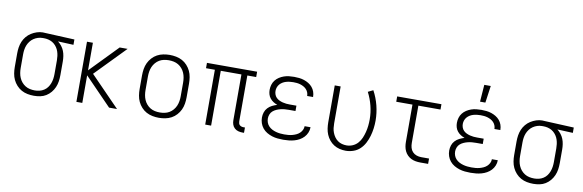

<svg xmlns="http://www.w3.org/2000/svg" viewBox="-53 -1207 5055 1666"><g transform="rotate(10 2475.0 -374.0)"><path d="M274 12Q245 12 217 6.5Q189 1 164.5 -12.5Q140 -26 120.5 -47.5Q101 -69 89 -94.5Q77 -120 72.5 -148.5Q68 -177 68 -205V-325Q68 -352 72 -378.5Q76 -405 86.5 -430Q97 -455 114.5 -476Q132 -497 155 -511.5Q178 -526 204 -534.5Q230 -543 256 -543Q261 -543 265.5 -542.5Q270 -542 275 -542L536 -530V-483L399 -489Q417 -475 431.5 -456.5Q446 -438 454.5 -416.5Q463 -395 466.5 -371.5Q470 -348 470 -325V-205Q470 -177 466 -149.5Q462 -122 451 -96.5Q440 -71 422 -49.5Q404 -28 380.5 -13.5Q357 1 329.5 6.5Q302 12 274 12ZM274 -35Q295 -35 315.5 -40Q336 -45 354 -56.5Q372 -68 384.5 -85Q397 -102 404.5 -122Q412 -142 415 -163Q418 -184 418 -205V-325Q418 -344 415.5 -363.5Q413 -383 407 -401.5Q401 -420 390 -436.5Q379 -453 364 -465.5Q349 -478 330.5 -485Q312 -492 293 -494L275 -495H262Q241 -495 221 -488.5Q201 -482 184 -470.5Q167 -459 154 -442Q141 -425 133.5 -406Q126 -387 123 -366.5Q120 -346 120 -325V-205Q120 -183 123.5 -161.5Q127 -140 135.5 -120Q144 -100 158 -83.5Q172 -67 190.5 -55.5Q209 -44 230.5 -39.5Q252 -35 274 -35Z M1005 0H935L699 -243V0H647V-530H699V-287L935 -530H1005L747 -265Z M1375 12Q1347 12 1318.5 6.5Q1290 1 1265 -12.5Q1240 -26 1220.5 -47.5Q1201 -69 1189 -94.5Q1177 -120 1172.5 -148.5Q1168 -177 1168 -205V-325Q1168 -353 1172.5 -381.5Q1177 -410 1189 -435.5Q1201 -461 1220.5 -482.5Q1240 -504 1265 -517.5Q1290 -531 1318.5 -536.5Q1347 -542 1375 -542Q1403 -542 1431.5 -536.5Q1460 -531 1485 -517.5Q1510 -504 1529.5 -482.5Q1549 -461 1561 -435.5Q1573 -410 1577.5 -381.5Q1582 -353 1582 -325V-205Q1582 -177 1577.5 -148.5Q1573 -120 1561 -94.5Q1549 -69 1529.5 -47.5Q1510 -26 1485 -12.5Q1460 1 1431.5 6.5Q1403 12 1375 12ZM1375 -35Q1397 -35 1418.5 -39.5Q1440 -44 1458.5 -55Q1477 -66 1491.5 -83Q1506 -100 1514.5 -120Q1523 -140 1526.5 -161.5Q1530 -183 1530 -205V-325Q1530 -347 1526.5 -368.5Q1523 -390 1514.5 -410Q1506 -430 1491.5 -447Q1477 -464 1458.5 -475Q1440 -486 1418.5 -490.5Q1397 -495 1375 -495Q1353 -495 1331.5 -490.5Q1310 -486 1291.5 -475Q1273 -464 1258.5 -447Q1244 -430 1235.5 -410Q1227 -390 1223.5 -368.5Q1220 -347 1220 -325V-205Q1220 -183 1223.5 -161.5Q1227 -140 1235.5 -120Q1244 -100 1258.5 -83Q1273 -66 1291.5 -55Q1310 -44 1331.5 -39.5Q1353 -35 1375 -35Z M2126 12H2111Q2093 12 2074.5 7Q2056 2 2042 -11Q2028 -24 2022 -42Q2016 -60 2016 -79V-483H1834V0H1782V-483H1704V-530H2146V-483H2068V-79Q2068 -70 2070.5 -61.5Q2073 -53 2079 -47Q2085 -41 2094 -38Q2103 -35 2111 -35H2126Z M2471 12Q2446 12 2421 9.5Q2396 7 2372 -0.5Q2348 -8 2326 -21Q2304 -34 2288 -53.5Q2272 -73 2264 -97Q2256 -121 2256 -146Q2256 -170 2263.5 -192.5Q2271 -215 2287 -232Q2303 -249 2324 -259.5Q2345 -270 2368 -277Q2349 -284 2332.5 -294.5Q2316 -305 2303.5 -320.5Q2291 -336 2285.5 -355Q2280 -374 2280 -394Q2280 -417 2286.5 -439Q2293 -461 2307 -479Q2321 -497 2340.5 -509.5Q2360 -522 2381.5 -529.5Q2403 -537 2425.5 -539.5Q2448 -542 2471 -542Q2493 -542 2515.5 -539.5Q2538 -537 2559 -530Q2580 -523 2599 -511.5Q2618 -500 2632.5 -483Q2647 -466 2654.5 -444.5Q2662 -423 2662 -401V-398H2610V-400Q2610 -415 2604 -430Q2598 -445 2587 -456.5Q2576 -468 2562 -475.5Q2548 -483 2533 -487.5Q2518 -492 2502.5 -493.5Q2487 -495 2471 -495Q2455 -495 2439 -493Q2423 -491 2407.5 -486.5Q2392 -482 2378 -473.5Q2364 -465 2353.5 -453Q2343 -441 2337.5 -425.5Q2332 -410 2332 -394Q2332 -378 2337.5 -362.5Q2343 -347 2354.5 -335.5Q2366 -324 2381 -317Q2396 -310 2411.5 -306Q2427 -302 2443 -300.5Q2459 -299 2475 -299H2533V-252H2475Q2457 -252 2438.5 -250.5Q2420 -249 2402 -244.5Q2384 -240 2367 -232.5Q2350 -225 2336 -213Q2322 -201 2315 -183Q2308 -165 2308 -147Q2308 -128 2314.5 -110.5Q2321 -93 2334 -79.5Q2347 -66 2363.5 -57.5Q2380 -49 2398 -44Q2416 -39 2434.5 -37Q2453 -35 2471 -35Q2489 -35 2507 -36.5Q2525 -38 2542 -42.5Q2559 -47 2575.5 -54.5Q2592 -62 2605 -74Q2618 -86 2626 -102Q2634 -118 2634 -136H2686V-135Q2686 -111 2676.5 -88Q2667 -65 2650.5 -47.5Q2634 -30 2612.5 -18Q2591 -6 2567.5 0.5Q2544 7 2520 9.5Q2496 12 2471 12Z M3021 12Q2994 12 2967 5.5Q2940 -1 2917 -15.5Q2894 -30 2876.5 -51.5Q2859 -73 2848.5 -98Q2838 -123 2834 -150.5Q2830 -178 2830 -205V-530H2882V-205Q2882 -184 2884.5 -163.5Q2887 -143 2894.5 -123.5Q2902 -104 2914 -87Q2926 -70 2942.5 -58Q2959 -46 2979.5 -40.5Q3000 -35 3021 -35Q3049 -35 3075 -46.5Q3101 -58 3119.5 -79Q3138 -100 3149 -126Q3160 -152 3167 -179.5Q3174 -207 3177 -235Q3180 -263 3180 -291Q3180 -352 3165 -411.5Q3150 -471 3122 -525L3167 -547Q3199 -488 3215.5 -422.5Q3232 -357 3232 -290Q3232 -256 3227.5 -221.5Q3223 -187 3213.5 -154Q3204 -121 3188 -90Q3172 -59 3147 -35Q3122 -11 3088.5 0.5Q3055 12 3021 12Z M3746 0H3677Q3657 0 3636 -3.5Q3615 -7 3596.5 -16Q3578 -25 3563 -40Q3548 -55 3539 -74Q3530 -93 3526.5 -113.5Q3523 -134 3523 -155V-483H3380V-530H3770V-483H3575V-155Q3575 -133 3580.5 -112.5Q3586 -92 3600.5 -76.5Q3615 -61 3635.5 -54Q3656 -47 3677 -47H3746Z M4121 12Q4096 12 4071 9.5Q4046 7 4022 -0.5Q3998 -8 3976 -21Q3954 -34 3938 -53.5Q3922 -73 3914 -97Q3906 -121 3906 -146Q3906 -170 3913.5 -192.5Q3921 -215 3937 -232Q3953 -249 3974 -259.5Q3995 -270 4018 -277Q3999 -284 3982.5 -294.5Q3966 -305 3953.5 -320.5Q3941 -336 3935.5 -355Q3930 -374 3930 -394Q3930 -417 3936.5 -439Q3943 -461 3957 -479Q3971 -497 3990.5 -509.5Q4010 -522 4031.5 -529.5Q4053 -537 4075.5 -539.5Q4098 -542 4121 -542Q4143 -542 4165.5 -539.5Q4188 -537 4209 -530Q4230 -523 4249 -511.5Q4268 -500 4282.5 -483Q4297 -466 4304.5 -444.5Q4312 -423 4312 -401V-398H4260V-400Q4260 -415 4254 -430Q4248 -445 4237 -456.5Q4226 -468 4212 -475.5Q4198 -483 4183 -487.5Q4168 -492 4152.5 -493.5Q4137 -495 4121 -495Q4105 -495 4089 -493Q4073 -491 4057.5 -486.5Q4042 -482 4028 -473.5Q4014 -465 4003.5 -453Q3993 -441 3987.5 -425.5Q3982 -410 3982 -394Q3982 -378 3987.5 -362.5Q3993 -347 4004.5 -335.5Q4016 -324 4031 -317Q4046 -310 4061.5 -306Q4077 -302 4093 -300.5Q4109 -299 4125 -299H4183V-252H4125Q4107 -252 4088.5 -250.5Q4070 -249 4052 -244.5Q4034 -240 4017 -232.5Q4000 -225 3986 -213Q3972 -201 3965 -183Q3958 -165 3958 -147Q3958 -128 3964.5 -110.5Q3971 -93 3984 -79.5Q3997 -66 4013.5 -57.5Q4030 -49 4048 -44Q4066 -39 4084.5 -37Q4103 -35 4121 -35Q4139 -35 4157 -36.5Q4175 -38 4192 -42.5Q4209 -47 4225.5 -54.5Q4242 -62 4255 -74Q4268 -86 4276 -102Q4284 -118 4284 -136H4336V-135Q4336 -111 4326.5 -88Q4317 -65 4300.5 -47.5Q4284 -30 4262.5 -18Q4241 -6 4217.5 0.5Q4194 7 4170 9.5Q4146 12 4121 12ZM4096 -610 4107 -760H4164L4143 -610Z M4674 12Q4645 12 4617 6.5Q4589 1 4564.5 -12.5Q4540 -26 4520.5 -47.5Q4501 -69 4489 -94.5Q4477 -120 4472.5 -148.5Q4468 -177 4468 -205V-325Q4468 -352 4472 -378.5Q4476 -405 4486.5 -430Q4497 -455 4514.5 -476Q4532 -497 4555 -511.5Q4578 -526 4604 -534.5Q4630 -543 4656 -543Q4661 -543 4665.5 -542.5Q4670 -542 4675 -542L4936 -530V-483L4799 -489Q4817 -475 4831.5 -456.5Q4846 -438 4854.5 -416.5Q4863 -395 4866.5 -371.5Q4870 -348 4870 -325V-205Q4870 -177 4866 -149.5Q4862 -122 4851 -96.5Q4840 -71 4822 -49.5Q4804 -28 4780.5 -13.5Q4757 1 4729.5 6.5Q4702 12 4674 12ZM4674 -35Q4695 -35 4715.5 -40Q4736 -45 4754 -56.5Q4772 -68 4784.5 -85Q4797 -102 4804.5 -122Q4812 -142 4815 -163Q4818 -184 4818 -205V-325Q4818 -344 4815.5 -363.5Q4813 -383 4807 -401.5Q4801 -420 4790 -436.5Q4779 -453 4764 -465.5Q4749 -478 4730.5 -485Q4712 -492 4693 -494L4675 -495H4662Q4641 -495 4621 -488.5Q4601 -482 4584 -470.5Q4567 -459 4554 -442Q4541 -425 4533.5 -406Q4526 -387 4523 -366.5Q4520 -346 4520 -325V-205Q4520 -183 4523.5 -161.5Q4527 -140 4535.5 -120Q4544 -100 4558 -83.5Q4572 -67 4590.5 -55.5Q4609 -44 4630.5 -39.5Q4652 -35 4674 -35Z"/></g></svg>

Font: Lode Dark
Style: Regular
Weight: 400
Monospace: yes
Designer: Belleve Invis
Foundry: Belleve Invis
Version: Version 29.2.0; ttfautohint (v1.8.3)